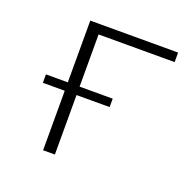

<svg xmlns="http://www.w3.org/2000/svg" viewBox="-91 -553 643 643"><g transform="rotate(20 231.0 -231.0)"><path d="M126 0V-462H168V0ZM126 -428V-462H439V-428ZM48 -212V-242H286V-212Z"/></g></svg>

Font: Ysabeau SC ExtraLight
Style: Regular
Weight: 250
Designer: Christian Thalmann (Catharsis Fonts)
Version: Version 2.001;gftools[0.9.30]; featfreeze: smcp